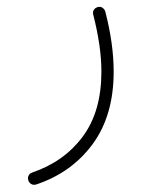

<svg xmlns="http://www.w3.org/2000/svg" viewBox="-20 -274 428 551"><path d="M258.3 -252.9Q267.1 -256.3 273.7 -252Q280.3 -247.6 282.2 -240.7Q306.2 -147.9 306.2 -68.4Q306.2 57.1 246.1 139.2Q186 221.2 84 255.4Q76.2 257.8 69.8 254.2Q63.5 250.5 61.5 244.1Q58.6 235.8 62.3 229.5Q65.9 223.1 72.3 221.2Q164.1 189.9 217.5 117.9Q271 45.9 271 -68.4Q271 -106 264.9 -147Q258.8 -188 247.6 -231.9Q245.6 -240.2 249.3 -245.6Q252.9 -251 258.3 -252.9Z"/></svg>

Font: Mikhak ExtraLight
Style: Regular
Weight: 200
Designer: Amin Abedi
Version: Version 3.3